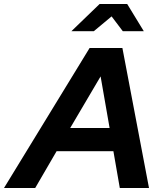

<svg xmlns="http://www.w3.org/2000/svg" viewBox="-79 -940 817 960"><path d="M-59 0 369 -700H533L666 0H520L488 -184H204L97 0ZM272 -300H469L424 -558ZM278 -784 419 -920H557L640 -784H535L479 -858L390 -784Z"/></svg>

Font: Red Hat Display ExtraBold
Style: Italic
Weight: 800
Italic angle: -12°
Designer: Pentagram, MCKL
Foundry: Pentagram, MCKL
Version: Version 1.023